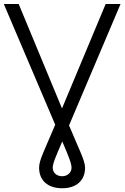

<svg xmlns="http://www.w3.org/2000/svg" viewBox="-20 -748 638 983"><path d="M-0.5 -727.5 262.7 -109.4 261.2 -106C206.5 24.4 180.2 71.3 180.2 110.4C180.2 176.3 225.1 215.8 298.3 215.8C371.1 215.8 415.5 175.8 415.5 110.8C415.5 73.2 385.7 20 333.5 -106L597.2 -727.5H521L297.4 -192.9L75.7 -727.5ZM250 110.8C250 87.9 266.1 52.7 298.8 -23.9C331.5 53.2 346.2 87.9 346.2 110.8C346.2 134.8 326.2 154.3 298.3 154.3C269 154.3 250 135.3 250 110.8Z"/></svg>

Font: Raveo Light
Style: Regular
Weight: 300
Designer: Jakub Foglar, Rasmus Andersson (Inter)
Foundry: Jakubfoglar.com
Version: Version 1.100;Glyphs 3.2.3 (3260)